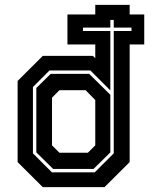

<svg xmlns="http://www.w3.org/2000/svg" viewBox="-20 -770 625 790"><path d="M156 0 52.5 -103V-437L156 -540H362L372 -530.5V-587H257.5V-710.5H372V-750H513.5V-710.5H573.5V-587H513.5V-103L410 0ZM198.5 -75 129.5 -143V-408L188.5 -466H347L434 -380V-143L365 -75ZM224.5 -141.5H341.5L372 -172V-358.5L332 -399H224.5L194 -368V-172ZM193.5 -61H370L448 -139V-642.5H521V-656.5H448V-688H434V-656.5H321.5V-642.5H434V-398L352 -480H183.5L115.5 -412V-139Z"/></svg>

Font: Tourney Thin
Style: Bold
Weight: 700
Version: Version 1.015